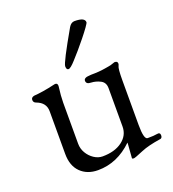

<svg xmlns="http://www.w3.org/2000/svg" viewBox="-124 -745 775 859"><g transform="rotate(-20 263.5 -315.0)"><path d="M376 -626Q376 -622 363.5 -604.5Q351 -587 332.5 -564Q314 -541 295.5 -519.5Q277 -498 264 -484Q239 -456 229 -456Q219 -456 219 -473Q219 -490 300 -631Q311 -649 327 -649Q376 -649 376 -626ZM364 -51V-57Q291 14 199 14Q148 14 116.5 -17Q85 -48 85 -105V-308Q85 -349 42 -365Q29 -369 29 -382Q29 -394 44 -397Q61 -398 87 -402Q113 -406 147 -414Q161 -416 161 -402V-400Q155 -354 155 -323V-128Q155 -104 167 -83.5Q179 -63 198.5 -50Q218 -37 239 -37Q297 -37 332.5 -63.5Q368 -90 368 -132V-315Q368 -342 347 -353Q326 -364 303 -365Q280 -365 280 -382Q280 -390 289 -394Q293 -396 299.5 -396.5Q306 -397 315 -398Q354 -398 382 -403Q396 -405 400 -406Q407 -406 432 -415H434Q447 -415 447 -403Q447 -399 444 -393Q438 -383 438 -326V-114Q438 -45 456 -45Q487 -45 502 -48Q517 -51 517 -36Q517 -21 503 -21Q477 -17 454.5 -11.5Q432 -6 413 2Q373 19 367 19Q359 19 359 15Z"/></g></svg>

Font: Benne
Style: Regular
Weight: 400
Designer: John-Daniel Harrington
Version: Version 1.001